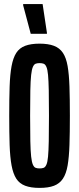

<svg xmlns="http://www.w3.org/2000/svg" viewBox="-20 -909 387 937"><path d="M173 8Q131 8 103 -2.5Q75 -13 59.5 -37Q44 -61 36.5 -101.5Q29 -142 27 -201.5Q25 -261 25 -344Q25 -427 27 -486.5Q29 -546 36.5 -586.5Q44 -627 59.5 -651Q75 -675 103 -685.5Q131 -696 173 -696Q215 -696 243 -685.5Q271 -675 287 -651Q303 -627 310 -586.5Q317 -546 319 -486.5Q321 -427 321 -344Q321 -261 319 -201.5Q317 -142 310 -101.5Q303 -61 287 -37Q271 -13 243.5 -2.5Q216 8 173 8ZM173 -87Q185 -87 193 -90Q201 -93 206.5 -105.5Q212 -118 214.5 -145Q217 -172 218 -220.5Q219 -269 219 -344Q219 -419 218 -467.5Q217 -516 214.5 -543Q212 -570 206.5 -582.5Q201 -595 193 -598Q185 -601 173 -601Q162 -601 154 -598Q146 -595 140.5 -582.5Q135 -570 132 -543Q129 -516 128 -467.5Q127 -419 127 -344Q127 -269 128 -220.5Q129 -172 132 -145Q135 -118 140.5 -105.5Q146 -93 154 -90Q162 -87 173 -87ZM130 -744 93 -883V-889H188L209 -749V-744Z"/></svg>

Font: Saira UltraCondensed
Style: Bold
Weight: 700
Width: 1
Designer: Hector Gatti with collaboration of the Omnibus-Type team
Foundry: Omnibus-Type
Version: Version 1.101